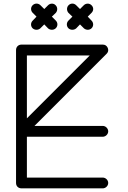

<svg xmlns="http://www.w3.org/2000/svg" viewBox="-20 -1013 710 1063"><path d="M68.8 0C68.8 17.6 81.5 29.8 99.1 29.8H548.8C564.9 29.8 579.1 16.1 579.1 0C579.1 -16.1 564.9 -29.8 548.8 -29.8H128.9V-255.9H548.8C564.9 -255.9 579.1 -270 579.1 -285.6C579.1 -301.8 564.9 -315.9 548.8 -315.9H170.9L569.8 -714.8C576.2 -721.2 579.1 -728 579.1 -735.4C579.1 -739.3 578.1 -743.2 576.7 -747.6C571.3 -759.8 562 -766.1 548.8 -766.1H99.1C81.5 -766.1 68.8 -753.4 68.8 -735.8ZM128.9 -706.1H477.1L128.9 -357.9ZM161.1 -898.9C148.9 -887.2 148.9 -868.2 160.6 -856.4C172.9 -845.2 191.4 -845.7 203.1 -856L225.1 -877.9L246.1 -856C257.8 -845.7 276.9 -845.2 288.6 -856.4C300.8 -868.2 300.8 -887.2 289.1 -898.9L267.1 -920.9L289.1 -941.9C299.3 -954.1 299.8 -972.2 288.1 -983.9C276.9 -996.1 257.8 -995.6 246.1 -983.9L225.1 -962.9L204.1 -983.9C191.9 -996.1 172.9 -996.1 160.6 -983.9C148.9 -972.2 149.4 -953.6 161.1 -941.9L182.1 -920.9ZM358.9 -898.9C347.2 -887.2 347.2 -868.2 358.9 -856.4C371.1 -845.2 390.1 -845.7 401.9 -856L422.9 -877.9L444.8 -856C457 -845.7 475.1 -845.2 486.8 -856.4C499 -868.2 498.5 -887.2 486.8 -898.9L465.8 -920.9L486.8 -941.9C499 -954.1 499 -972.2 486.8 -983.9C475.1 -996.1 455.6 -995.6 443.8 -983.9L422.9 -962.9L401.9 -983.9C390.1 -996.1 371.1 -996.1 359.4 -983.9C348.1 -972.2 348.6 -953.6 358.9 -941.9L380.9 -920.9Z"/></svg>

Font: Nemoy
Style: Medium
Weight: 500
Designer: BSozoo
Foundry: BSozoo
Version: Version 001.000